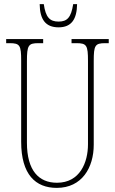

<svg xmlns="http://www.w3.org/2000/svg" viewBox="-20 -904 560 934"><path d="M265 -771C328 -771 354 -811 355 -884H336C326 -818 306 -799 265 -799C222 -799 202 -820 193 -884H173C174 -810 201 -771 265 -771ZM256 10C379 10 436 -89 436 -200V-607C436 -683 442 -694 492 -694H509V-714H328V-694H352C402 -694 408 -683 408 -607V-202C408 -114 369 -15 257 -15C169 -15 111 -74 111 -210V-606C111 -684 118 -694 167 -694H190V-714H10V-694H27C77 -694 83 -683 83 -609V-214C83 -55 153 10 256 10Z"/></svg>

Font: Noto Serif Lao ExtraCondensed Thin
Style: Regular
Weight: 100
Width: 2
Designer: Monotype Design Team
Foundry: Monotype Imaging Inc.
Version: Version 2.003